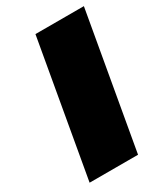

<svg xmlns="http://www.w3.org/2000/svg" viewBox="-173 -768 742 848"><g transform="rotate(-30 198.0 -344.0)"><path d="M28 0 149 -688H396L275 0Z"/></g></svg>

Font: Archivo Expanded Black
Style: Italic
Weight: 900
Width: 7
Italic angle: -10°
Designer: Hector Gatti
Foundry: Omnibus-Type
Version: Version 2.001